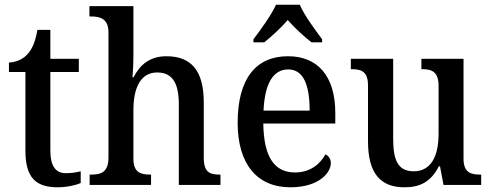

<svg xmlns="http://www.w3.org/2000/svg" viewBox="-20 -786 2088 816"><path d="M225 10C266 10 305 0 323 -8V-58C303 -53 284 -50 260 -50C217 -50 194 -79 194 -147V-480H315V-536H194V-659H139C130 -608 117 -578 97 -556C78 -534 49 -522 18 -520V-480H88V-146C88 -30 133 10 225 10Z M361 0H622V-44H619C579 -44 547 -52 547 -111V-318C547 -412 577 -478 648 -478C716 -478 740 -428 740 -342V0H917V-44H914C872 -44 846 -53 846 -116V-351C846 -488 791 -547 687 -547C617 -547 574 -510 548 -458H543C544 -466 547 -512 547 -549V-760H360V-716H369C404 -716 441 -707 441 -649V-116C441 -53 408 -44 368 -44H361Z M1057 -619V-606H1103C1135 -632 1175 -668 1203 -701C1231 -668 1272 -631 1304 -606H1349V-619C1321 -657 1273 -721 1254 -766H1153C1133 -721 1086 -657 1057 -619ZM1214 10C1333 10 1386 -50 1386 -93C1386 -112 1375 -125 1363 -130C1341 -89 1298 -53 1234 -53C1147 -53 1101 -117 1099 -261H1405V-306C1405 -464 1329 -547 1204 -547C1068 -547 990 -452 990 -264C990 -91 1071 10 1214 10ZM1296 -316H1100C1105 -429 1140 -491 1205 -491C1271 -491 1296 -422 1296 -316Z M1699 10C1761 10 1810 -10 1845 -79H1850L1865 0H2025V-44H2021C1982 -44 1950 -52 1950 -111V-536H1771V-492H1774C1813 -492 1844 -483 1844 -421V-218C1844 -122 1812 -58 1738 -58C1670 -58 1651 -108 1651 -196V-536H1471V-492H1474C1516 -492 1544 -482 1544 -423V-186C1544 -50 1596 10 1699 10Z"/></svg>

Font: Noto Serif Devanagari SemiCondensed Medium
Style: Regular
Weight: 500
Width: 4
Designer: Universal Thirst, Indian Type Foundry and the Monotype Design Team
Foundry: Monotype Imaging Inc.
Version: Version 2.004